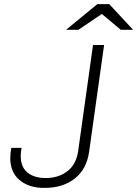

<svg xmlns="http://www.w3.org/2000/svg" viewBox="-20 -905 668 935"><path d="M414 -166Q402 -81 344 -35.5Q286 10 198 10H193Q121 10 75.5 -28Q30 -66 30 -135Q30 -155 35 -185H85Q81 -163 81 -146Q81 -91 114 -64.5Q147 -38 203 -38Q265 -38 308.5 -71.5Q352 -105 361 -172L433 -686H487ZM476 -837 362 -760H302L454 -885H512L628 -760H568Z"/></svg>

Font: Chivo Thin Italic
Style: Regular
Weight: 100
Italic angle: -8.05°
Designer: Hector Gatti
Foundry: Omnibus-Type
Version: Version 1.007